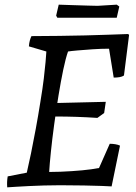

<svg xmlns="http://www.w3.org/2000/svg" viewBox="-20 -795 584 824"><path d="M11 9Q10 -3 10.5 -14.5Q11 -26 13 -38L95 -54Q103 -88 113 -136.5Q123 -185 133.5 -242Q144 -299 153 -356Q163 -416 168 -458Q173 -500 175.5 -528.5Q178 -557 179 -574L104 -596Q105 -610 108 -621Q111 -632 115 -640Q177 -640 234.5 -641Q292 -642 345 -643Q398 -644 444.5 -646Q491 -648 530 -649L534 -645L512 -471Q505 -466 493.5 -464Q482 -462 468 -462L448 -586Q414 -586 377.5 -583.5Q341 -581 312.5 -578.5Q284 -576 272 -574Q262 -546 251.5 -496Q241 -446 231 -384.5Q221 -323 212.5 -260.5Q204 -198 198.5 -144.5Q193 -91 191 -57Q216 -57 240 -58Q264 -59 287.5 -60.5Q311 -62 332 -64Q353 -66 371.5 -68.5Q390 -71 405 -74L451 -178Q463 -178 475 -176Q487 -174 495 -170L459 5Q448 4 417 3Q386 2 340.5 1Q295 0 238 0Q203 0 169 1Q135 2 104.5 3.5Q74 5 50 6.5Q26 8 11 9ZM398 -289Q353 -292 309 -293.5Q265 -295 214 -295L224 -353L434 -358L427 -310ZM226 -719 221 -728 232 -775Q256 -774 291 -773Q326 -772 357 -771Q388 -770 399 -770L481 -775L492 -767L481 -719Z"/></svg>

Font: Labrada
Style: Italic
Weight: 400
Italic angle: -7°
Designer: Mercedes Jáuregui
Foundry: Omnibus-Type Team
Version: Version 1.000